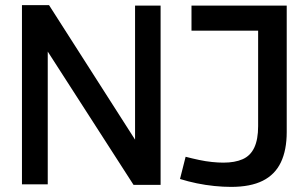

<svg xmlns="http://www.w3.org/2000/svg" viewBox="-20 -722 1198 752"><path d="M66 0V-702H172L509 -175V-700H609V2H503L167 -520V0ZM685 -21 707 -108Q734 -101 760 -95.5Q786 -90 810.5 -87.5Q835 -85 855 -85Q900 -85 930.5 -98.5Q961 -112 976 -144Q991 -176 991 -228V-602H730V-700H1103V-205Q1103 -134 1080 -86Q1057 -38 1009 -14Q961 10 885 10Q854 10 819.5 6.5Q785 3 751 -4Q717 -11 685 -21Z"/></svg>

Font: Georama ExtraCondensed Thin Medium
Style: Regular
Weight: 500
Version: Version 1.001